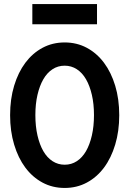

<svg xmlns="http://www.w3.org/2000/svg" viewBox="-20 -920 640 950"><path d="M300 10Q360 10 409.5 -16.5Q458.9 -43 494.5 -90.5Q530 -138 550 -204.5Q570 -271 570 -350Q570 -430 550 -496Q530 -562 494.5 -609.5Q458.9 -657 409.5 -683.5Q360 -710 300 -710Q240 -710 190.5 -683.5Q141.1 -657 105.5 -609.5Q70 -562 50 -496Q30 -430 30 -350Q30 -271 50 -204.5Q70 -138 105.5 -90.5Q141.1 -43 190.5 -16.5Q240 10 300 10ZM300.1 -105Q267 -105 240 -122.5Q213 -140 194.5 -172Q176 -204 165.5 -249.5Q155 -295 155 -350.5Q155 -406 165.5 -451Q176 -496 194.5 -528Q213 -560 239.9 -577.5Q266.7 -595 299.9 -595Q333 -595 360 -577.5Q387 -560 405.5 -528Q424 -496 434.5 -451Q445 -406 445 -350.5Q445 -295 434.5 -249.5Q424 -204 405.5 -172Q387 -140 360.1 -122.5Q333.3 -105 300.1 -105ZM140 -800H460V-900H140Z"/></svg>

Font: CommitMonoV142 ExtLt
Style: Regular
Weight: 200
Monospace: yes
Designer: Eigil Nikolajsen
Foundry: Eigil Nikolajsen
Version: Version 1.142